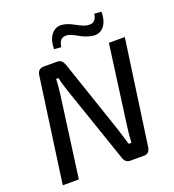

<svg xmlns="http://www.w3.org/2000/svg" viewBox="-155 -1003 1017 1122"><g transform="rotate(-20 353.0 -441.5)"><path d="M310 -761 266 -765Q267 -825 293 -855.5Q319 -886 356 -883Q390 -880 432.5 -856Q475 -832 499 -829Q527 -826 540.5 -838.5Q554 -851 558 -879L602 -876Q601 -818 576.5 -787.5Q552 -757 513 -760Q474 -763 430 -788Q386 -813 368 -815Q340 -818 327 -804.5Q314 -791 310 -761ZM679 -690 587 -37Q581 0 547 0H460Q432 0 421 -33L260 -503Q241 -557 233 -597H218Q217 -555 210 -503L142 0H42L133 -653Q139 -690 175 -690H260Q287 -690 300 -657L455 -200Q486 -101 487 -96H504Q507 -153 514 -200L580 -690Z"/></g></svg>

Font: Exo 2.0 Medium
Style: Italic
Weight: 500
Italic angle: -8°
Designer: Natanael Gama
Version: Version 1.001;PS 001.001;hotconv 1.0.70;makeotf.lib2.5.58329